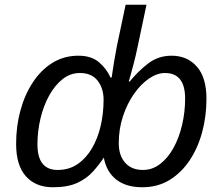

<svg xmlns="http://www.w3.org/2000/svg" viewBox="-20 -780 940 810"><path d="M203 10Q131 10 89.5 -36Q48 -82 48 -173Q48 -247 66 -313.5Q84 -380 118.5 -432.5Q153 -485 201.5 -515Q250 -545 311 -545Q365 -545 397.5 -517.5Q430 -490 446 -453H451Q456 -487 461 -518Q466 -549 473 -585L510 -760H598L560 -580Q553 -546 544.5 -513.5Q536 -481 530 -459.5Q524 -438 523 -436H527Q563 -480 605.5 -512.5Q648 -545 704 -545Q770 -545 810.5 -499Q851 -453 851 -363Q851 -290 833 -223Q815 -156 780 -103.5Q745 -51 695 -20.5Q645 10 580 10Q512 10 470.5 -22.5Q429 -55 418 -115Q398 -85 372 -56Q346 -27 306 -8.5Q266 10 203 10ZM223 -63Q271 -63 307 -87.5Q343 -112 367.5 -153.5Q392 -195 404.5 -248Q417 -301 417 -359Q417 -407 392 -439.5Q367 -472 317 -472Q277 -472 244.5 -446.5Q212 -421 188 -378Q164 -335 151 -281Q138 -227 138 -171Q138 -63 223 -63ZM583 -63Q623 -63 656 -88.5Q689 -114 712.5 -157Q736 -200 748.5 -254Q761 -308 761 -364Q761 -472 676 -472Q643 -472 608.5 -448.5Q574 -425 545 -383.5Q516 -342 498.5 -288.5Q481 -235 481 -176Q481 -124 508 -93.5Q535 -63 583 -63Z"/></svg>

Font: Noto IKEA Latin
Style: Italic
Weight: 400
Italic angle: -12°
Designer: Monotype Design Team
Foundry: Monotype Imaging Inc.
Version: Version 1.0